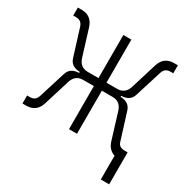

<svg xmlns="http://www.w3.org/2000/svg" viewBox="-152 -652 889 914"><g transform="rotate(30 293.0 -195.0)"><path d="M18.1 4.9V-39.1H34.2Q63.5 -39.1 72.8 -67.9L119.1 -216.3Q131.3 -254.9 179.2 -255.9V-261.7Q131.3 -262.7 119.1 -301.3L72.8 -449.7Q63.5 -478.5 34.2 -478.5H18.1V-522.5H39.1Q94.2 -522.5 111.3 -467.8L155.3 -325.2Q168.9 -280.8 211.9 -280.8H271V-517.6H314.9V-280.8H374Q417 -280.8 430.7 -325.2L474.6 -467.8Q491.7 -522.5 546.9 -522.5H567.9V-478.5H551.8Q522.5 -478.5 513.2 -449.7L466.8 -301.3Q454.6 -262.7 406.7 -261.7V-255.9Q454.6 -254.9 466.8 -216.3L513.2 -67.9Q520.5 -43.9 551.8 -43.9H567.9V131.8H522V1Q486.8 -10.3 474.6 -49.8L430.7 -192.4Q417 -236.8 374 -236.8H314.9V0H271V-236.8H211.9Q168.9 -236.8 155.3 -192.4L111.3 -49.8Q94.2 4.9 39.1 4.9Z"/></g></svg>

Font: Caskaydia Cove ExtraLight
Style: Regular
Weight: 200
Monospace: yes
Designer: Aaron Bell
Foundry: Saja Typeworks
Version: Version 4.300; ttfautohint (v1.8.3)